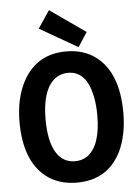

<svg xmlns="http://www.w3.org/2000/svg" viewBox="-60 -942 727 1004"><g transform="rotate(-5 303.5 -440.5)"><path d="M576.2 -328.1Q576.2 -536.1 464.8 -623Q400.4 -673.8 305.7 -673.8Q150.4 -673.8 78.1 -539.1Q31.2 -451.2 31.2 -327.1Q31.2 -126 139.6 -38.1Q206.1 14.6 303.7 14.6Q464.8 14.6 535.2 -126Q576.2 -210.9 576.2 -328.1ZM168 -328.1Q168 -484.4 237.3 -539.1Q267.6 -561.5 305.7 -561.5Q402.3 -561.5 429.7 -428.7Q439.5 -382.8 439.5 -327.1Q439.5 -168 367.2 -116.2Q338.9 -97.7 303.7 -97.7Q205.1 -97.7 176.8 -229.5Q168 -274.4 168 -328.1ZM173.8 -804.7 235.4 -896.5 421.9 -765.6 373 -690.4Z"/></g></svg>

Font: Yaldevi Colombo
Style: Bold
Weight: 700
Designer: Sol Matas, Denzil Rajitha, Kosala Senevirathne and Pathum Egodawatta
Foundry: Mooniak
Version: Version 1.020 ; ttfautohint (v1.6)